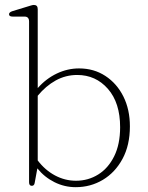

<svg xmlns="http://www.w3.org/2000/svg" viewBox="-20 -746 598 776"><path d="M132.5 -709V-390Q166 -428 209.5 -448.8Q253 -469.5 299.5 -469.5Q359.5 -469.5 406 -439Q452.5 -408.5 478.8 -355.8Q505 -303 505 -235.5Q505 -159 475.2 -104Q445.5 -49 395.8 -19.2Q346 10.5 286 10.5Q240.5 10.5 200 -9.8Q159.5 -30 131 -65.5L120 -6Q118 5 108.5 5Q97.5 5 97.5 -9.5V-659Q97.5 -679 79 -679H31Q16.5 -679 16.5 -688.5Q16.5 -696.5 30.5 -701L89.5 -719Q98 -721.5 105.2 -723.8Q112.5 -726 117 -726Q132.5 -726 132.5 -709ZM292 -443Q245.5 -443 205.2 -420.8Q165 -398.5 132.5 -359V-97.5Q162 -58.5 202.2 -37Q242.5 -15.5 287 -15.5Q336.5 -15.5 377 -40.8Q417.5 -66 441.5 -114.5Q465.5 -163 465.5 -232Q465.5 -330.5 416.2 -386.8Q367 -443 292 -443Z"/></svg>

Font: Fraunces 9pt S050 Thin
Style: Regular
Weight: 100
Version: Version 1.000; ttfautohint (v1.8.3)